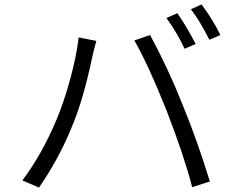

<svg xmlns="http://www.w3.org/2000/svg" viewBox="-20 -851 1040 859"><path d="M724.6 -770.5 773.4 -792Q812.5 -736.3 855.5 -654.3L805.7 -632.8Q773.4 -703.1 724.6 -770.5ZM834 -809.6 881.8 -831.1Q934.6 -759.8 965.8 -694.3L917 -672.9Q874 -757.8 834 -809.6ZM232.4 -314.5Q265.6 -392.6 293.9 -496.6Q322.3 -600.6 332 -683.6L411.1 -668Q398.4 -623 393.6 -599.6Q352.5 -403.3 301.8 -284.2Q243.2 -139.6 154.3 -11.7L80.1 -43.9Q168 -161.1 232.4 -314.5ZM725.6 -355.5Q641.6 -565.4 581.1 -669.9L651.4 -694.3Q733.4 -543 797.9 -379.9Q862.3 -223.6 918.9 -39.1L839.8 -13.7Q804.7 -150.4 725.6 -355.5Z"/></svg>

Font: GenEi Gothic M SemiLight
Style: Regular
Weight: 350
Designer: o_tamon (Modified); [Source Han Sans]
Ryoko NISHIZUKA  (kana & ideographs); Paul D. Hunt (Latin, Greek & Cyrillic); Wenl
Version: Version 1.1a;Original Version 1.004